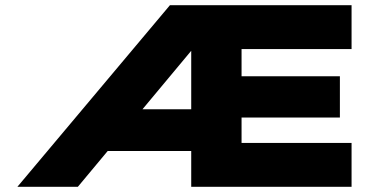

<svg xmlns="http://www.w3.org/2000/svg" viewBox="-20 -720 1488 740"><path d="M47 0 635 -700H1335V-531H911V-426H1290V-267H911V-169H1335V0H717V-138H380L506 -299H717V-570L746 -559L280 0Z"/></svg>

Font: Lexend Peta ExtraBold
Style: Regular
Weight: 800
Version: Version 1.007